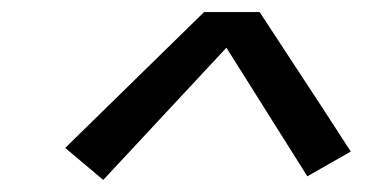

<svg xmlns="http://www.w3.org/2000/svg" viewBox="-20 -744 640 318"><path d="M151 -446 88 -499 318 -724H410L511 -570L561 -493L489 -452L355 -665Z"/></svg>

Font: Iosevka Aile Oblique
Style: Regular
Weight: 400
Italic angle: -9°
Designer: Belleve Invis
Foundry: Belleve Invis
Version: Version 31.1.0; ttfautohint (v1.8.4)